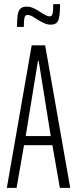

<svg xmlns="http://www.w3.org/2000/svg" viewBox="-20 -907 372 927"><path d="M13 0 133 -688H198L319 0H269L233 -206H96L60 0ZM104 -250H225L167 -612H163ZM62 -777Q62 -813 65.5 -835Q69 -857 79.5 -866Q90 -875 109 -875Q126 -875 142 -867.5Q158 -860 173 -850Q186 -841 198.5 -834.5Q211 -828 220 -828Q231 -828 234 -841.5Q237 -855 237 -887H270Q270 -850 266.5 -828Q263 -806 253.5 -797Q244 -788 224 -788Q210 -788 195 -794.5Q180 -801 165 -810Q152 -819 138 -827Q124 -835 112 -835Q102 -835 98.5 -822Q95 -809 95 -777Z"/></svg>

Font: Saira UltraCondensed Light
Style: Regular
Weight: 300
Width: 1
Designer: Hector Gatti with collaboration of the Omnibus-Type team
Foundry: Omnibus-Type
Version: Version 1.101